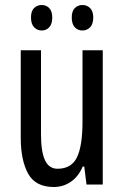

<svg xmlns="http://www.w3.org/2000/svg" viewBox="-20 -738 496 768"><path d="M391 -537V0H326L317 -72H311Q294 -32 263.5 -11Q233 10 195 10Q122 10 92.5 -43.5Q63 -97 63 -187V-537H144V-202Q144 -131 160 -97Q176 -63 210 -63Q266 -63 288 -109Q310 -155 310 -251V-537ZM104 -668Q104 -694 116.5 -706Q129 -718 147 -718Q165 -718 177 -705.5Q189 -693 189 -668Q189 -642 177 -629Q165 -616 147 -616Q129 -616 116.5 -629Q104 -642 104 -668ZM267 -668Q267 -694 279.5 -706Q292 -718 310 -718Q328 -718 340.5 -705.5Q353 -693 353 -668Q353 -642 340.5 -629Q328 -616 310 -616Q291 -616 279 -629Q267 -642 267 -668Z"/></svg>

Font: Noto Sans Khmer UI ExtraCondensed
Style: Regular
Weight: 400
Width: 2
Designer: Danh Hong and the Monotype Design Team
Foundry: Monotype Imaging Inc.
Version: Version 2.002; ttfautohint (v1.8.4.7-5d5b)